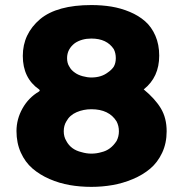

<svg xmlns="http://www.w3.org/2000/svg" viewBox="-20 -726 721 756"><path d="M636.2 -209Q636.2 -162.1 618.4 -124.3Q600.6 -86.4 571.3 -61.8Q542 -37.1 502.9 -20.8Q463.9 -4.4 423.1 2.7Q382.3 9.8 339.8 9.8Q295.4 9.8 254.4 2.7Q213.4 -4.4 174.8 -21.2Q136.2 -38.1 107.7 -62.7Q79.1 -87.4 62 -125.2Q44.9 -163.1 44.9 -210Q44.9 -256.8 68.6 -299.1Q92.3 -341.3 132.8 -365.2Q139.6 -369.6 133.8 -374Q69.8 -418.5 69.8 -505.9Q69.8 -592.8 138.2 -650.9Q205.1 -706.1 339.8 -706.1Q381.3 -706.1 418.7 -700Q456.1 -693.8 491 -679.2Q525.9 -664.6 551.3 -642.3Q576.7 -620.1 591.8 -585.4Q606.9 -550.8 606.9 -506.8Q606.9 -421.9 545.9 -374Q590.8 -336.9 613.5 -299.1Q636.2 -261.2 636.2 -209ZM448.2 -209Q448.2 -230.5 439 -248Q409.2 -295.9 339.8 -295.9Q308.6 -295.9 281.5 -284.2Q254.4 -272.5 241.2 -248Q231 -231.4 231 -209Q231 -187.5 241.2 -170.9Q259.3 -136.7 300.8 -127Q320.3 -121.1 339.8 -121.1Q360.4 -121.1 379.9 -127Q416 -135.3 439 -170.9Q448.2 -188.5 448.2 -209ZM244.1 -497.1Q244.1 -477.1 252.9 -463.9Q259.8 -450.2 274.9 -439.9Q286.6 -431.2 305.2 -426Q323.7 -420.9 339.8 -420.9Q378.9 -420.9 404.8 -440.9Q419.4 -450.7 428.2 -463.9Q436 -478 436 -497.1Q436 -516.6 428.2 -532.2Q400.9 -574.2 339.8 -574.2Q301.8 -574.2 274.9 -556.2Q244.1 -532.7 244.1 -497.1Z"/></svg>

Font: Cunia
Style: Bold
Weight: 700
Designer: Alejo Bergmann, Denis Ignatov
Foundry: Hubert & Fischer
Version: Version 1.00 February 21, 2019, initial release